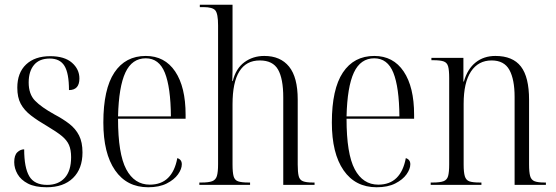

<svg xmlns="http://www.w3.org/2000/svg" viewBox="-20 -780 2347 810"><path d="M177 10Q128 10 98 -5.5Q68 -21 54 -45.5Q40 -70 40 -96Q40 -125 53 -137.5Q66 -150 82 -150Q82 -73 103.5 -36.5Q125 0 179 0Q226 0 253 -29.5Q280 -59 280 -117Q280 -148 271 -168.5Q262 -189 240.5 -206.5Q219 -224 182 -246Q139 -271 110.5 -293Q82 -315 67.5 -342Q53 -369 53 -410Q53 -473 90 -508Q127 -543 192 -543Q252 -543 283.5 -515.5Q315 -488 315 -449Q315 -400 271 -400Q271 -471 252 -502Q233 -533 190 -533Q146 -533 123.5 -506Q101 -479 101 -432Q101 -383 127.5 -355.5Q154 -328 210 -297Q246 -278 272.5 -257.5Q299 -237 313.5 -208.5Q328 -180 328 -137Q328 -68 288 -29Q248 10 177 10Z M605 10Q515 10 465.5 -61.5Q416 -133 416 -263Q416 -404 462.5 -474Q509 -544 595 -544Q675 -544 719 -478.5Q763 -413 763 -296V-279H478Q478 -131 512.5 -66Q547 -1 612 -1Q660 -1 689 -29.5Q718 -58 728 -113Q747 -107 747 -87Q747 -67 731 -44.5Q715 -22 683.5 -6Q652 10 605 10ZM701 -289Q700 -412 675.5 -473Q651 -534 595 -534Q537 -534 509 -474Q481 -414 478 -289Z M821 0V-10H831Q860 -10 875 -15.5Q890 -21 895 -37.5Q900 -54 900 -87V-673Q900 -722 888.5 -736Q877 -750 838 -750H823V-760H961V-512Q961 -497 961 -483.5Q961 -470 960 -438H962Q975 -491 1011 -517.5Q1047 -544 1095 -544Q1163 -544 1199.5 -499Q1236 -454 1236 -360V-86Q1236 -54 1240 -37.5Q1244 -21 1258 -15.5Q1272 -10 1299 -10H1307V0H1175V-369Q1175 -448 1153 -486.5Q1131 -525 1076 -525Q961 -525 961 -340V-86Q961 -53 965.5 -36.5Q970 -20 984.5 -15Q999 -10 1028 -10H1035V0Z M1569 10Q1479 10 1429.5 -61.5Q1380 -133 1380 -263Q1380 -404 1426.5 -474Q1473 -544 1559 -544Q1639 -544 1683 -478.5Q1727 -413 1727 -296V-279H1442Q1442 -131 1476.5 -66Q1511 -1 1576 -1Q1624 -1 1653 -29.5Q1682 -58 1692 -113Q1711 -107 1711 -87Q1711 -67 1695 -44.5Q1679 -22 1647.5 -6Q1616 10 1569 10ZM1665 -289Q1664 -412 1639.5 -473Q1615 -534 1559 -534Q1501 -534 1473 -474Q1445 -414 1442 -289Z M1797 0V-10H1806Q1836 -10 1851 -15.5Q1866 -21 1870.5 -37.5Q1875 -54 1875 -87V-451Q1875 -484 1870.5 -500Q1866 -516 1851.5 -521Q1837 -526 1808 -526H1800V-536H1935V-436H1937Q1952 -489 1986.5 -516.5Q2021 -544 2070 -544Q2143 -544 2177.5 -499.5Q2212 -455 2212 -359V-87Q2212 -54 2216.5 -37.5Q2221 -21 2235 -15.5Q2249 -10 2277 -10H2283V0H2151V-371Q2151 -445 2129 -485Q2107 -525 2054 -525Q1998 -525 1967 -478.5Q1936 -432 1936 -342V-86Q1936 -53 1941 -36.5Q1946 -20 1960 -15Q1974 -10 2004 -10H2011V0Z"/></svg>

Font: Noto Serif Display Condensed Light
Style: Regular
Weight: 300
Width: 3
Designer: Monotype Design Team
Foundry: Monotype Imaging Inc.
Version: Version 2.009